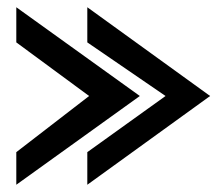

<svg xmlns="http://www.w3.org/2000/svg" viewBox="-20 -547 610 530"><path d="M25 -37 366 -282 25 -527V-430L226 -282L25 -127ZM221 -37 560 -282 221 -527V-430L437 -282L221 -127Z"/></svg>

Font: Charger Sport
Style: BdExt
Weight: 700
Designer: Jasper
Foundry: Cannot Into Space Fonts
Version: Version 1.1